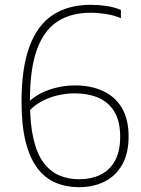

<svg xmlns="http://www.w3.org/2000/svg" viewBox="-20 -769 586 798"><path d="M309 9Q255.5 9 211.5 -9.5Q167.5 -28 135.8 -69.5Q104 -111 86.8 -179.2Q69.5 -247.5 69.5 -346Q69.5 -487.5 102.8 -576.5Q136 -665.5 200 -707.2Q264 -749 357 -749Q389 -749 422 -744.2Q455 -739.5 482.5 -727.5V-693.5Q454.5 -705.5 421 -710.8Q387.5 -716 356.5 -716Q274.5 -716 218.2 -679.2Q162 -642.5 133.2 -562.2Q104.5 -482 104.5 -352V-346Q104.5 -254.5 119 -192.2Q133.5 -130 160.8 -93.2Q188 -56.5 225.8 -40.2Q263.5 -24 309.5 -24Q358 -24 396.5 -42.2Q435 -60.5 457.2 -99.8Q479.5 -139 479.5 -201Q479.5 -264 456 -303.8Q432.5 -343.5 389.8 -362.2Q347 -381 289 -381Q256 -381 219.8 -372.8Q183.5 -364.5 150.2 -346.2Q117 -328 93.5 -298.5V-340Q127 -375 180.5 -394.5Q234 -414 291 -414Q358 -414 408.2 -390.8Q458.5 -367.5 486.5 -320.5Q514.5 -273.5 514.5 -202.5Q514.5 -131 487.5 -84Q460.5 -37 414 -14Q367.5 9 309 9Z"/></svg>

Font: Encode Sans Condensed Thin Thin
Style: Regular
Weight: 250
Version: Version 3.002